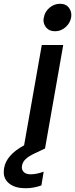

<svg xmlns="http://www.w3.org/2000/svg" viewBox="-50 -790 399 1020"><path d="M243 -624Q212 -624 196.5 -642.5Q181 -661 181 -682Q181 -689 183 -697Q188 -728 213 -749Q238 -770 269 -770Q299 -770 314 -751.5Q329 -733 329 -711Q329 -704 328 -697Q322 -666 297.5 -645Q273 -624 243 -624ZM67 90Q66 95 66 99Q66 114 77.5 125Q89 136 114 136Q144 136 182 122L170 195Q129 210 86 210Q32 210 1 186.5Q-30 163 -30 125Q-30 114 -28 102Q-16 33 78 -18L172 -551H286L189 0H187L136 24Q102 40 86 55.5Q70 71 67 90Z"/></svg>

Font: Fz Poppins Med
Style: Italic
Weight: 500
Italic angle: -10°
Designer: Ninad Kale (Devanagari), Jonny Pinhorn (Latin)
Foundry: Indian Type Foundry
Version: Vit hóa bi Vntype.Com & FontZin.Com